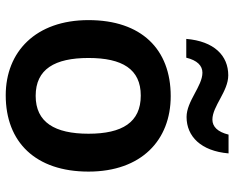

<svg xmlns="http://www.w3.org/2000/svg" viewBox="-92 -696 799 654"><g transform="rotate(90 307.0 -369.5)"><path d="M113 -605H177C186 -642 204 -660 228 -660C274 -660 325 -606 379 -606C445 -606 495 -655 503 -749H439C430 -712 412 -694 388 -694C342 -694 292 -748 237 -748C170 -748 121 -700 113 -605ZM565 -272C565 -452 458 -552 308 -552C148 -552 49 -452 49 -272C49 -92 157 10 305 10C465 10 565 -92 565 -272ZM178 -272C178 -387 216 -450 306 -450C397 -450 436 -387 436 -272C436 -157 397 -92 307 -92C216 -92 178 -157 178 -272Z"/></g></svg>

Font: Noto Sans Tai Tham SemiBold
Style: Regular
Weight: 600
Designer: Monotype Design Team 2013. Revised by David WIlliams 2020
Foundry: Monotype Imaging Inc.
Version: Version 2.002